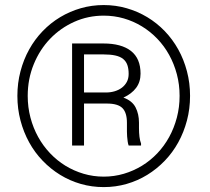

<svg xmlns="http://www.w3.org/2000/svg" viewBox="-20 -741 842 771"><path d="M49.8 -356Q49.8 -407.7 62.3 -454.8Q74.7 -502 97.2 -542.5Q119.6 -583 151.4 -616Q183.1 -648.9 221.7 -672.1Q260.3 -695.3 304.4 -708Q348.6 -720.7 396.5 -720.7Q444.3 -720.7 488.5 -708Q532.7 -695.3 571.3 -672.1Q609.9 -648.9 641.6 -616Q673.3 -583 695.8 -542.5Q718.3 -502 730.7 -454.8Q743.2 -407.7 743.2 -356Q743.2 -304.2 730.7 -257.1Q718.3 -210 695.8 -169.2Q673.3 -128.4 641.6 -95.5Q609.9 -62.5 571.3 -38.8Q532.7 -15.1 488.5 -2.4Q444.3 10.3 396.5 10.3Q348.6 10.3 304.4 -2.4Q260.3 -15.1 221.7 -38.8Q183.1 -62.5 151.4 -95.5Q119.6 -128.4 97.2 -169.2Q74.7 -210 62.3 -257.1Q49.8 -304.2 49.8 -356ZM91.3 -356Q91.3 -310.5 102.3 -268.8Q113.3 -227.1 133.3 -190.9Q153.3 -154.8 181.2 -125.5Q209 -96.2 242.9 -75.4Q276.9 -54.7 315.7 -43.2Q354.5 -31.7 396.5 -31.7Q438.5 -31.7 477.3 -43.2Q516.1 -54.7 550 -75.4Q584 -96.2 611.8 -125.5Q639.6 -154.8 659.4 -190.9Q679.2 -227.1 690.2 -268.8Q701.2 -310.5 701.2 -356Q701.2 -401.4 690.2 -442.9Q679.2 -484.4 659.4 -520.3Q639.6 -556.2 611.8 -585.2Q584 -614.3 550 -635Q516.1 -655.8 477.3 -667Q438.5 -678.2 396.5 -678.2Q333.5 -678.2 278.1 -653.3Q222.7 -628.4 181.2 -585.2Q139.6 -542 115.5 -482.9Q91.3 -423.8 91.3 -356ZM317.4 -325.2V-156.7H269.5V-566.4H395.5Q467.3 -566.4 505.9 -536.4Q544.4 -506.3 544.4 -445.3Q544.4 -412.1 526.6 -388.2Q508.8 -364.3 475.6 -349.1Q510.7 -336.4 524.4 -309.8Q538.1 -283.2 538.1 -248.5V-226.6Q538.1 -208 540 -191.9Q542 -175.8 546.4 -164.6V-156.7H496.6Q494.1 -163.1 492.7 -172.9Q491.2 -182.6 490.5 -192.9Q489.7 -203.1 489.7 -212.4Q489.7 -221.7 489.7 -227.1V-248Q489.7 -288.6 471.7 -306.9Q453.6 -325.2 409.2 -325.2ZM317.4 -369.6H405.8Q423.8 -369.6 440.4 -374.5Q457 -379.4 469.5 -388.9Q481.9 -398.4 489.3 -412.1Q496.6 -425.8 496.6 -444.3Q496.6 -464.8 491.5 -479.7Q486.3 -494.6 474.6 -504.2Q462.9 -513.7 443.4 -518.1Q423.8 -522.5 395.5 -522.5H317.4Z"/></svg>

Font: Melbourne
Style: Light
Weight: 300
Designer: Google
Version: Version 2.000980; 2014